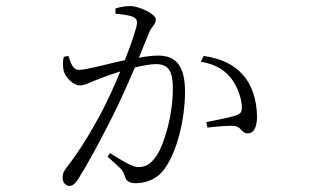

<svg xmlns="http://www.w3.org/2000/svg" viewBox="-20 -567 1040 632"><path d="M641 -364C692 -355 722 -335 744 -305C766 -274 774 -240 776 -221C777 -202 775 -194 759 -188C738 -180 686 -171 659 -165L663 -147C689 -150 738 -155 754 -152C776 -148 774 -128 796 -128C817 -128 826 -152 826 -182C826 -240 807 -290 781 -319C751 -353 714 -373 651 -383ZM360 -522C379 -520 407 -517 419 -511C429 -506 431 -500 431 -492C431 -478 414 -427 391 -369C335 -357 265 -337 240 -337C218 -337 213 -362 205 -383L190 -380C186 -366 187 -348 189 -337C193 -313 222 -286 242 -286C260 -286 271 -294 305 -307C320 -313 347 -323 376 -332C357 -286 336 -239 317 -203C273 -120 240 -69 199 -15C189 -2 186 6 186 18C186 35 198 45 207 45C218 45 226 40 237 23C268 -26 307 -98 350 -183C376 -235 402 -293 424 -345C450 -351 475 -356 493 -356C536 -356 549 -331 549 -275C549 -187 521 -95 497 -57C476 -25 458 -17 434 -17C417 -17 383 -37 342 -63L334 -51C376 -15 384 -6 388 5C394 24 398 36 427 36C466 36 499 19 520 -9C562 -65 589 -173 589 -265C589 -353 557 -384 501 -384C483 -384 458 -381 437 -377L471 -460C478 -479 493 -486 493 -503C493 -521 438 -547 408 -547C389 -547 373 -543 360 -539Z"/></svg>

Font: Noto Serif CJK HK ExtraLight
Style: Regular
Weight: 200
Designer: Ryoko NISHIZUKA 西塚涼子 (kana & ideographs); Frank Grießhammer (Latin, Greek & Cyrillic); Wenlong ZHANG 张文龙 (bopomofo); San
Foundry: Adobe
Version: Version 2.001;hotconv 1.1.0;makeotfexe 2.6.0